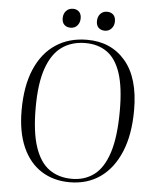

<svg xmlns="http://www.w3.org/2000/svg" viewBox="-60 -952 816 1016"><g transform="rotate(5 347.5 -444.0)"><path d="M62 -344Q62 -473 100.5 -562.5Q139 -652 209.5 -698.5Q280 -745 376 -745Q503 -745 579 -656Q655 -567 655 -396Q655 -266 617 -174.5Q579 -83 510.5 -34.5Q442 14 348 14Q262 14 197.5 -27Q133 -68 97.5 -148Q62 -228 62 -344ZM135 -363Q135 -234 161.5 -155Q188 -76 238 -40.5Q288 -5 358 -5Q427 -5 476.5 -42.5Q526 -80 553 -164Q580 -248 580 -387Q580 -510 555.5 -584.5Q531 -659 483.5 -693Q436 -727 368 -727Q296 -727 244 -690.5Q192 -654 163.5 -574Q135 -494 135 -363ZM236 -848Q236 -871 250 -886.5Q264 -902 287 -902Q306 -902 318.5 -890Q331 -878 331 -855Q331 -832 317.5 -816.5Q304 -801 282 -801Q261 -801 248.5 -813Q236 -825 236 -848ZM418 -848Q418 -871 431.5 -886.5Q445 -902 468 -902Q488 -902 500.5 -890Q513 -878 513 -855Q513 -832 499 -816.5Q485 -801 464 -801Q443 -801 430.5 -813Q418 -825 418 -848Z"/></g></svg>

Font: Literata 72pt Light
Style: Italic
Weight: 300
Italic angle: -2°
Designer: Latin by Veronika Burian and Jose Scaglione. Greek by Irene Vlachou. Cyrillic by Vera Evstafieva
Foundry: TypeTogether
Version: Version 3.002